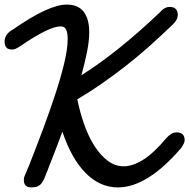

<svg xmlns="http://www.w3.org/2000/svg" viewBox="-45 -772 825 837"><path d="M40 -569Q22 -556 7 -556Q-25 -556 -25 -591Q-25 -620 5 -640V-639Q91 -699 149 -725.5Q207 -752 246 -752Q296 -752 320 -720.5Q344 -689 344 -632Q344 -594 334.5 -546.5Q325 -499 310 -444Q391 -495 478.5 -565.5Q566 -636 657 -723H656Q675 -742 694 -742Q730 -742 730 -706Q730 -687 709 -666Q653 -612 601 -566Q549 -520 498 -480.5Q447 -441 396.5 -406Q346 -371 292 -339Q304 -280 323 -227Q342 -174 368 -134Q394 -94 425.5 -70.5Q457 -47 495 -47Q533 -47 579 -75.5Q625 -104 681 -171Q703 -195 724 -195Q760 -195 760 -161Q760 -148 744 -126Q597 45 469 45Q390 45 328 -18Q266 -81 227 -198Q213 -160 198 -121Q183 -82 169 -47Q167 -42 164.5 -35Q162 -28 160 -23V-24Q154 -7 148.5 5.5Q143 18 136 27Q129 36 118.5 40.5Q108 45 92 45Q59 45 59 13Q59 7 59.5 3.5Q60 0 62 -4L83 -54Q113 -130 142.5 -209Q172 -288 196 -361Q220 -434 235 -496.5Q250 -559 250 -602Q250 -628 243.5 -642.5Q237 -657 220 -657Q194 -657 151 -636Q108 -615 39 -568Z"/></svg>

Font: Discipuli Britannica Bold
Style: Regular
Weight: 700
Designer: Peter Wiegel
Foundry: Peter Wiegel
Version: Version 0.001 2009